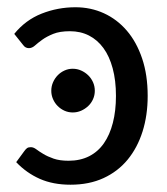

<svg xmlns="http://www.w3.org/2000/svg" viewBox="-20 -505 463 532"><path d="M19.5 0ZM47.4 -86.4Q51.3 -91.8 54.9 -94.5Q58.6 -97.2 65.4 -97.2Q72.8 -97.2 80.6 -91.3Q88.4 -85.4 100.1 -78.4Q111.8 -71.3 128.7 -65.4Q145.5 -59.6 169.9 -59.6Q202.1 -59.6 226.8 -72Q251.5 -84.5 267.8 -107.9Q284.2 -131.3 292.7 -164.6Q301.3 -197.8 301.3 -239.3Q301.3 -282.2 292.2 -315.7Q283.2 -349.1 266.6 -371.8Q250 -394.5 226.6 -406.5Q203.1 -418.5 173.8 -418.5Q145.5 -418.5 127.4 -411.1Q109.4 -403.8 97.2 -395Q85 -386.2 76.9 -378.9Q68.8 -371.6 60.1 -371.6Q50.3 -371.6 44.4 -379.9L19.5 -411.1Q50.8 -449.7 95.5 -467.3Q140.1 -484.9 189 -484.9Q231.4 -484.9 267.8 -468.3Q304.2 -451.7 331.3 -420.2Q358.4 -388.7 373.8 -343Q389.2 -297.4 389.2 -239.3Q389.2 -185.5 375 -140.6Q360.8 -95.7 333.7 -62.7Q306.6 -29.8 266.8 -11.5Q227.1 6.8 175.3 6.8Q127 6.8 90.1 -9.5Q53.2 -25.9 24.9 -55.7ZM242.7 -253.4Q242.7 -241.2 237.8 -230.2Q232.9 -219.2 224.4 -211.2Q215.8 -203.1 204.8 -198.2Q193.8 -193.4 181.6 -193.4Q169.4 -193.4 158.7 -198.2Q147.9 -203.1 139.9 -211.2Q131.8 -219.2 127 -230.2Q122.1 -241.2 122.1 -253.4Q122.1 -266.1 127 -277.1Q131.8 -288.1 139.9 -296.4Q147.9 -304.7 158.7 -309.6Q169.4 -314.5 181.6 -314.5Q193.8 -314.5 204.8 -309.6Q215.8 -304.7 224.4 -296.4Q232.9 -288.1 237.8 -277.1Q242.7 -266.1 242.7 -253.4Z"/></svg>

Font: Carlito
Style: Regular
Weight: 400
Designer: Lukasz Dziedzic
Foundry: tyPoland Lukasz Dziedzic
Version: Version 1.103; Beta1; all basic design good, some composites